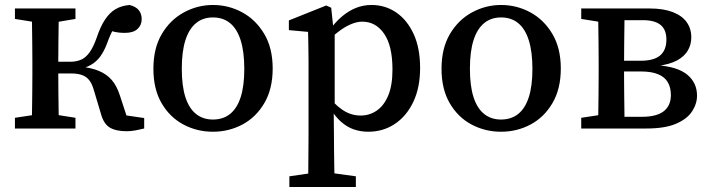

<svg xmlns="http://www.w3.org/2000/svg" viewBox="-20 -516 2849 771"><path d="M40 0V-43L146 -59H182L283 -43V0ZM40 -440V-482H283V-440L182 -423H146ZM107 0Q108 -26 108.5 -63Q109 -100 109.5 -140Q110 -180 110 -213V-270Q110 -303 109.5 -343Q109 -383 108.5 -420.5Q108 -458 107 -482H217Q216 -458 215.5 -420Q215 -382 214.5 -340.5Q214 -299 214 -263V-223Q214 -185 214.5 -143Q215 -101 215.5 -63.5Q216 -26 217 0ZM385 -60 356 -157Q349 -181 337.5 -195Q326 -209 308.5 -215Q291 -221 265 -221H169V-268H262Q286 -268 305 -276Q324 -284 339.5 -305.5Q355 -327 368 -364Q383 -409 401.5 -437Q420 -465 443.5 -479Q467 -493 500 -496Q525 -490 537 -475.5Q549 -461 549 -439Q549 -415 532 -399.5Q515 -384 482 -384Q457 -384 438.5 -388.5Q420 -393 397 -401L462 -439Q448 -421 435.5 -399.5Q423 -378 410 -342Q398 -310 382.5 -289Q367 -268 346 -256Q325 -244 296 -237V-249Q344 -245 376.5 -231.5Q409 -218 429 -194.5Q449 -171 461 -134L502 -9L429 -61L559 -42V0Q543 4 524.5 7.5Q506 11 489 11Q445 11 420.5 -4Q396 -19 385 -60Z M835 13Q771 13 716.5 -16Q662 -45 629 -101.5Q596 -158 596 -240Q596 -322 629.5 -379Q663 -436 718 -466Q773 -496 835 -496Q898 -496 952.5 -466.5Q1007 -437 1041 -380Q1075 -323 1075 -241Q1075 -159 1041.5 -102Q1008 -45 953.5 -16Q899 13 835 13ZM835 -36Q876 -36 904 -58.5Q932 -81 946.5 -126Q961 -171 961 -239Q961 -308 946.5 -354Q932 -400 904 -423Q876 -446 835 -446Q795 -446 767 -423Q739 -400 724.5 -354.5Q710 -309 710 -240Q710 -171 724.5 -126Q739 -81 767 -58.5Q795 -36 835 -36Z M1142 235V192L1252 176H1293L1409 192V235ZM1217 235Q1218 198 1218 163Q1218 128 1218.5 93Q1219 58 1219 24V-263Q1219 -290 1218.5 -310.5Q1218 -331 1218 -349Q1218 -367 1217 -388L1140 -395V-434L1290 -494L1310 -485L1319 -399L1324 -394V-82L1320 -76L1321 26Q1321 59 1321.5 93.5Q1322 128 1322.5 163Q1323 198 1324 235ZM1459 13Q1428 13 1400.5 3.5Q1373 -6 1349 -27.5Q1325 -49 1304 -84H1276L1284 -146Q1321 -98 1355 -75Q1389 -52 1428 -52Q1464 -52 1493 -72Q1522 -92 1539 -132.5Q1556 -173 1556 -237Q1556 -332 1522.5 -380.5Q1489 -429 1435 -429Q1413 -429 1388.5 -418.5Q1364 -408 1338 -388Q1312 -368 1282 -337L1274 -396H1304Q1328 -429 1354.5 -451Q1381 -473 1410 -484.5Q1439 -496 1472 -496Q1527 -496 1571 -466Q1615 -436 1641 -379.5Q1667 -323 1667 -243Q1667 -164 1639.5 -106.5Q1612 -49 1565 -18Q1518 13 1459 13Z M1992 13Q1928 13 1873.5 -16Q1819 -45 1786 -101.5Q1753 -158 1753 -240Q1753 -322 1786.5 -379Q1820 -436 1875 -466Q1930 -496 1992 -496Q2055 -496 2109.5 -466.5Q2164 -437 2198 -380Q2232 -323 2232 -241Q2232 -159 2198.5 -102Q2165 -45 2110.5 -16Q2056 13 1992 13ZM1992 -36Q2033 -36 2061 -58.5Q2089 -81 2103.5 -126Q2118 -171 2118 -239Q2118 -308 2103.5 -354Q2089 -400 2061 -423Q2033 -446 1992 -446Q1952 -446 1924 -423Q1896 -400 1881.5 -354.5Q1867 -309 1867 -240Q1867 -171 1881.5 -126Q1896 -81 1924 -58.5Q1952 -36 1992 -36Z M2314 0V-43L2420 -59L2439 -47H2558Q2617 -47 2645.5 -69.5Q2674 -92 2674 -134Q2674 -165 2661.5 -186Q2649 -207 2622.5 -218Q2596 -229 2554 -229H2442V-272H2552Q2606 -272 2631 -293.5Q2656 -315 2656 -357Q2656 -397 2632.5 -416Q2609 -435 2562 -435H2439L2420 -423L2314 -440V-482H2588Q2644 -482 2681.5 -467.5Q2719 -453 2737.5 -427Q2756 -401 2756 -366Q2756 -337 2742 -313Q2728 -289 2698 -273Q2668 -257 2619 -251V-254Q2702 -248 2740.5 -215.5Q2779 -183 2779 -132Q2779 -99 2759 -68.5Q2739 -38 2694.5 -19Q2650 0 2576 0ZM2381 0Q2382 -26 2382.5 -63Q2383 -100 2383.5 -140Q2384 -180 2384 -213V-270Q2384 -303 2383.5 -343Q2383 -383 2382.5 -420.5Q2382 -458 2381 -482H2488Q2488 -458 2487.5 -419.5Q2487 -381 2486.5 -339Q2486 -297 2486 -258V-213Q2486 -180 2486.5 -140Q2487 -100 2487.5 -63Q2488 -26 2488 0Z"/></svg>

Font: Source Serif 4 18pt Medium
Style: Regular
Weight: 500
Designer: Frank Grießhammer
Foundry: Adobe Systems Incorporated
Version: Version 4.004;hotconv 1.0.116;makeotfexe 2.5.65601